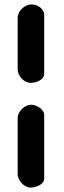

<svg xmlns="http://www.w3.org/2000/svg" viewBox="-20 -721 291 869"><path d="M121 -247C92 -247 60 -217 60 -187V67C60 96 90 128 118 128C139 128 180 116 180 87V-200C180 -228 143 -247 121 -247ZM123 -701C93 -701 60 -673 60 -640V-407C60 -377 90 -346 118 -346C139 -346 180 -357 180 -387V-653C180 -683 147 -701 123 -701Z"/></svg>

Font: Asimov Print
Style: Regular
Weight: 500
Designer: Google
Version: Version 2.000980: 2014